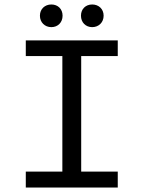

<svg xmlns="http://www.w3.org/2000/svg" viewBox="-20 -836 640 856"><path d="M95 0H505V-71H342V-586H505V-656H95V-586H258V-71H95ZM209 -715C238 -715 259 -736 259 -766C259 -796 238 -816 209 -816C180 -816 158 -796 158 -766C158 -736 180 -715 209 -715ZM391 -715C420 -715 442 -736 442 -766C442 -796 420 -816 391 -816C362 -816 341 -796 341 -766C341 -736 362 -715 391 -715Z"/></svg>

Font: Hasklig
Style: Regular
Weight: 400
Monospace: yes
Designer: Paul D. Hunt, Teo Tuominen
Foundry: Adobe Systems Incorporated
Version: Version 2.030;PS 1.0;hotconv 16.6.51;makeotf.lib2.5.65220